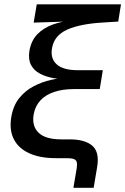

<svg xmlns="http://www.w3.org/2000/svg" viewBox="-20 -748 592 908"><path d="M327.1 140.1 342.8 47.9Q345.7 28.8 342.8 18.3Q339.8 7.8 328.4 3.9Q316.9 0 294.4 0H243.7Q168.9 0 118.2 -23.2Q67.4 -46.4 45.4 -89.8Q23.4 -133.3 33.2 -193.4Q42 -247.6 70.3 -283.2Q98.6 -318.8 138.7 -339.8Q178.7 -360.8 223.1 -370.6Q267.6 -380.4 308.6 -381.3L308.1 -371.1Q270 -372.1 233.6 -378.4Q197.3 -384.8 168.9 -399.7Q140.6 -414.6 126.7 -440.9Q112.8 -467.3 119.1 -507.3Q127.4 -556.2 157 -586.4Q186.5 -616.7 230.7 -632.3Q274.9 -647.9 324.7 -651.4L326.2 -647L139.2 -641.1L153.8 -727.5H552.2L539.1 -646L468.3 -641.6Q358.4 -635.3 297.4 -607.7Q236.3 -580.1 226.1 -520.5Q217.3 -471.7 248 -443.8Q278.8 -416 348.6 -416H466.3L451.7 -326.7H329.6Q276.4 -326.7 236.1 -313.2Q195.8 -299.8 171.1 -273.2Q146.5 -246.6 139.2 -207Q129.9 -151.9 162.4 -120.4Q194.8 -88.9 270 -88.9H309.6Q381.8 -88.9 416.5 -58.8Q451.2 -28.8 439.5 41.5L422.9 140.1Z"/></svg>

Font: Inter 20pt Medium
Style: Italic
Weight: 500
Italic angle: -9.3988°
Version: Version 4.001;git-66647c0bb